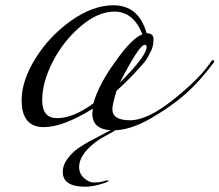

<svg xmlns="http://www.w3.org/2000/svg" viewBox="-20 -482 832 728"><path d="M434 -168Q536 -270 536 -304Q536 -312 528 -312Q508 -312 434 -168ZM414 -438Q351 -438 285.5 -382Q220 -326 180 -248Q140 -170 140 -102Q140 -34 196 -34Q258 -34 334 -90Q355 -164 420 -252Q480 -337 520 -352Q486 -438 414 -438ZM410 -462Q506 -462 536 -356Q562 -356 562 -334Q562 -307 553 -289.5Q544 -272 539.5 -263.5Q535 -255 524 -242Q512 -229 508 -224Q467 -178 422 -138Q406 -86 406 -68Q406 -26 473 -26Q540 -26 639.5 -106Q739 -186 780 -248Q784 -254 788 -254Q792 -254 792 -251Q792 -248 790 -244Q736 -172 682.5 -125Q629 -78 551.5 -33Q474 12 410 12Q330 12 330 -52Q330 -55 331 -61Q332 -67 332 -70Q219 0 146 0Q62 0 62 -102Q62 -176 114.5 -260.5Q167 -345 249.5 -403.5Q332 -462 410 -462ZM438 -2Q438 1 404 20Q370 39 364 42Q280 96 280 152Q280 176 298.5 193Q317 210 336.5 210Q356 210 370 206L384 202Q392 202 392 204Q392 206 376 212Q334 226 304 226Q218 226 218 170Q218 143 237.5 118Q257 93 276.5 80Q296 67 315.5 56Q335 45 384 19.5Q433 -6 435.5 -6Q438 -6 438 -2Z"/></svg>

Font: Miama
Style: Regular
Weight: 400
Italic angle: 16.5°
Designer: Linus Romer
Foundry: Linus Romer
Version: 0.32